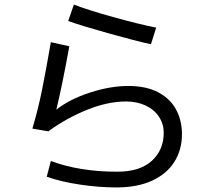

<svg xmlns="http://www.w3.org/2000/svg" viewBox="-20 -798 934 842"><path d="M279 -706 304 -778Q362 -755 477 -723Q592 -691 665 -677L642 -604Q577 -618 455.5 -652Q334 -686 279 -706ZM494 -45Q593 -45 645.5 -92.5Q698 -140 698 -216Q698 -254 677.5 -285.5Q657 -317 619 -335Q581 -353 533 -353Q451 -353 359.5 -315.5Q268 -278 192 -222L122 -234Q147 -318 164 -402Q181 -486 203 -613L284 -595Q252 -419 227 -317Q285 -363 374.5 -392Q464 -421 542 -421Q623 -421 676 -392Q729 -363 753.5 -315Q778 -267 778 -210Q778 -141 744.5 -88Q711 -35 646.5 -5.5Q582 24 491 24Q414 24 330.5 11.5Q247 -1 185 -23L203 -92Q328 -45 494 -45Z"/></svg>

Font: Kakao Big Sans
Style: Regular
Weight: 400
Designer: Park Young-rak; Lee Sang-min; Kim Jung-jin; Min Bon; Park Min-gyu;
Foundry: Kakao Corporation
Version: Version 2.003